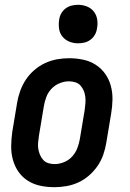

<svg xmlns="http://www.w3.org/2000/svg" viewBox="-20 -770 540 798"><path d="M206 8Q176 8 147.5 2Q119 -4 95.5 -19Q72 -34 56.5 -56.5Q41 -79 33.5 -106.5Q26 -134 26.5 -163.5Q27 -193 31 -222L51 -342Q55 -367 64 -392Q73 -417 87.5 -439Q102 -461 123 -479Q144 -497 168 -508Q192 -519 217 -523.5Q242 -528 267 -528Q297 -528 325.5 -522Q354 -516 377.5 -501Q401 -486 417 -463.5Q433 -441 440.5 -413.5Q448 -386 447.5 -356.5Q447 -327 442 -298L422 -178Q418 -153 409.5 -128Q401 -103 386 -81Q371 -59 350.5 -41Q330 -23 306 -12Q282 -1 256.5 3.5Q231 8 206 8ZM207 -88Q226 -88 246 -96Q266 -104 280 -119.5Q294 -135 301.5 -154.5Q309 -174 312 -193L332 -313Q334 -327 335 -341Q336 -355 334.5 -368Q333 -381 328 -393Q323 -405 314.5 -414.5Q306 -424 293 -428Q280 -432 266 -432Q247 -432 227.5 -424Q208 -416 193.5 -400.5Q179 -385 172 -365.5Q165 -346 162 -327L142 -207Q140 -193 138.5 -179Q137 -165 139 -152Q141 -139 146 -127Q151 -115 159.5 -105.5Q168 -96 180.5 -92Q193 -88 207 -88ZM304 -590Q285 -590 268 -597Q251 -604 239.5 -618Q228 -632 225.5 -651Q223 -670 226 -689Q228 -703 235 -715Q242 -727 253.5 -735.5Q265 -744 278.5 -747Q292 -750 305 -750Q324 -750 341.5 -743Q359 -736 370 -722Q381 -708 384 -689Q387 -670 383 -651Q381 -637 374 -625Q367 -613 355.5 -604.5Q344 -596 330.5 -593Q317 -590 304 -590Z"/></svg>

Font: Iosevka SS18
Style: Bold Italic
Weight: 700
Italic angle: -9°
Monospace: yes
Designer: Belleve Invis
Foundry: Belleve Invis
Version: Version 25.1.1; ttfautohint (v1.8.4)